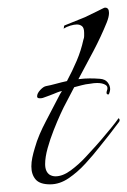

<svg xmlns="http://www.w3.org/2000/svg" viewBox="-20 -481 333 502"><path d="M111 1Q84 1 73 -12Q62 -25 62 -46Q62 -57 64.5 -69Q67 -81 71 -94Q76 -112 83.5 -129.5Q91 -147 100 -164L137 -235Q138 -237 139.5 -239Q141 -241 142 -243Q136 -242 130 -239.5Q124 -237 119 -235Q112 -232 104.5 -229.5Q97 -227 92 -225Q89 -224 84 -224Q77 -224 77 -229Q77 -237 85.5 -246Q94 -255 101 -256Q112 -258 126.5 -262Q141 -266 155 -269Q169 -295 180.5 -322Q192 -349 198 -377Q200 -382 200 -386.5Q200 -391 200 -395Q200 -408 194.5 -412.5Q189 -417 181 -417Q174 -417 164 -414Q154 -411 146 -406L147 -408Q147 -415 150 -415L202 -436L233 -451Q241 -455 247 -458Q253 -461 254 -461H255Q265 -461 265 -447Q265 -437 259 -422Q244 -385 224.5 -348Q205 -311 185 -274Q201 -276 214.5 -276Q228 -276 241 -275Q255 -274 261.5 -265.5Q268 -257 268 -248Q268 -244 266 -238Q265 -234 263 -234Q257 -234 259 -242Q264 -254 256 -259Q248 -264 234 -264Q230 -264 225 -263.5Q220 -263 215 -262Q204 -261 193 -258Q182 -255 174 -253L151 -209Q147 -202 138.5 -183.5Q130 -165 120.5 -141Q111 -117 104.5 -93.5Q98 -70 98 -52Q98 -32 110 -24Q117 -20 125 -20Q144 -20 165 -35.5Q186 -51 204 -70.5Q222 -90 231 -100Q233 -102 245 -116Q257 -130 270.5 -146.5Q284 -163 290 -172Q290 -172 292 -170Q294 -166 291 -162Q279 -146 265.5 -128.5Q252 -111 238 -94Q224 -76 203.5 -53.5Q183 -31 159.5 -15Q136 1 111 1Z"/></svg>

Font: Grey Qo
Style: Regular
Weight: 400
Designer: Robert E. Leuschke
Foundry: Robert E. Leuschke
Version: Version 2.010